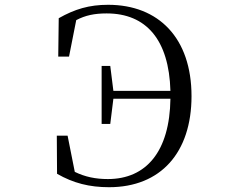

<svg xmlns="http://www.w3.org/2000/svg" viewBox="-20 -765 1040 801"><path d="M404 -248H440L453 -353H691C688 -133 590 -18 430 -18C379 -18 335 -27 292 -48L262 -199H217L218 -40C286 -1 353 16 435 16C651 16 779 -129 779 -364C779 -606 642 -745 431 -745C352 -745 292 -727 225 -689L223 -529H268L298 -681C336 -701 374 -709 425 -709C590 -709 685 -599 691 -386H453L440 -490H404Z"/></svg>

Font: Harano Aji Mincho
Style: Regular
Weight: 400
Foundry: Masamichi Hosoda
Version: HaranoAjiMincho-Regular version 20230610;ttx 4.39.4